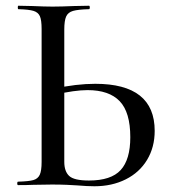

<svg xmlns="http://www.w3.org/2000/svg" viewBox="-20 -645 594 669"><path d="M249 1Q235 0 212.5 -1Q190 -2 161 -2L96 -1Q76 0 43 0Q40 0 40 -6Q40 -12 43 -12Q80 -13 96 -17.5Q112 -22 118.5 -36Q125 -50 125 -81V-544Q125 -575 119 -588.5Q113 -602 97 -607Q81 -612 44 -613Q42 -613 42 -619Q42 -625 44 -625L92 -624Q136 -622 163 -622Q193 -622 239 -624L290 -625Q293 -625 293 -619Q293 -613 290 -613Q252 -612 234.5 -607Q217 -602 210.5 -587.5Q204 -573 204 -542V-81Q204 -48 221 -32Q238 -16 290 -16Q367 -16 400.5 -52.5Q434 -89 434 -167Q434 -254 397 -292.5Q360 -331 285 -331Q240 -331 171 -315L168 -336Q246 -353 312 -353Q519 -353 519 -189Q519 -132 492.5 -88Q466 -44 418 -20Q370 4 309 4Q284 4 249 1Z"/></svg>

Font: Cormorant Unicase Medium
Style: Regular
Weight: 500
Designer: Christian Thalmann (Catharsis Fonts)
Foundry: Catharsis Fonts
Version: Version 4.000